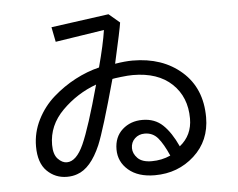

<svg xmlns="http://www.w3.org/2000/svg" viewBox="-53 -795 1106 894"><g transform="rotate(-5 500.0 -348.0)"><path d="M95.7 -147.5Q95.7 -212.9 125.5 -272Q155.3 -331.1 203.6 -373.5Q252 -416 307.6 -445.3Q363.3 -474.6 419.9 -488.3Q448.2 -593.8 458 -660.2L229.5 -625L215.8 -694.3L485.4 -731.4L536.1 -688.5Q532.2 -659.2 496.1 -499Q543 -506.8 578.1 -506.8Q717.8 -506.8 807.1 -428.2Q896.5 -349.6 896.5 -213.9Q896.5 -104.5 820.3 -35.2Q744.1 34.2 635.7 34.2Q557.6 34.2 512.7 -4.4Q467.8 -43 467.8 -100.6Q467.8 -159.2 505.9 -193.4Q543.9 -227.5 599.6 -227.5Q657.2 -227.5 694.8 -191.9Q732.4 -156.2 762.7 -89.8Q821.3 -136.7 821.3 -214.8Q821.3 -315.4 755.9 -377.4Q690.4 -439.5 573.2 -439.5Q551.8 -439.5 518.1 -435.5Q484.4 -431.6 477.5 -429.7Q413.1 -195.3 384.8 -127.9Q339.8 -23.4 275.4 -2Q253.9 5.9 227.5 5.9Q172.9 5.9 134.3 -32.2Q95.7 -70.3 95.7 -147.5ZM170.9 -148.4Q170.9 -103.5 190.9 -82.5Q210.9 -61.5 232.4 -61.5Q277.3 -61.5 311.5 -137.7Q345.7 -213.9 399.4 -410.2Q308.6 -377 239.7 -308.1Q170.9 -239.3 170.9 -148.4ZM540 -100.6Q540 -75.2 561 -53.7Q582 -32.2 627 -32.2Q673.8 -32.2 714.8 -50.8Q690.4 -106.4 666.5 -134.8Q642.6 -163.1 604.5 -163.1Q577.1 -163.1 558.6 -145.5Q540 -127.9 540 -100.6Z"/></g></svg>

Font: Gothic A1
Style: Regular
Weight: 400
Designer: HanYang I&C Co.,Ltd.
Foundry: HanYang I&C Co.,Ltd.
Version: Version 2.50